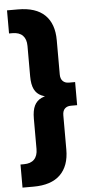

<svg xmlns="http://www.w3.org/2000/svg" viewBox="-62 -779 514 1010"><g transform="rotate(-5 195.5 -274.0)"><path d="M73 194H15V72H33Q69 72 87.5 53Q106 34 106 -2V-162Q106 -206 118.5 -231Q131 -256 156 -267.5Q181 -279 221 -283V-265Q181 -270 156 -281Q131 -292 118.5 -317Q106 -342 106 -386V-546Q106 -582 87.5 -601Q69 -620 33 -620H15V-742H73Q167 -742 214.5 -696Q262 -650 262 -563V-382Q262 -359 274 -347Q286 -335 306 -335H339V-213H306Q286 -213 274 -201.5Q262 -190 262 -166V15Q262 101 214.5 147.5Q167 194 73 194Z"/></g></svg>

Font: MOST Montserrat
Style: Bold
Weight: 700
Designer: Julieta Ulanovsky
Foundry: Julieta Ulanovsky
Version: Version 8.000;March 11, 2024;FontCreator 15.0.0.2926 64-bit